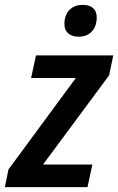

<svg xmlns="http://www.w3.org/2000/svg" viewBox="-47 -770 486 790"><path d="M277 -619C324 -619 351 -652 351 -698C351 -734 328 -750 293 -750C245 -750 218 -717 218 -672C218 -636 242 -619 277 -619ZM-27 0H313L333 -93H130L402 -460L419 -542H101L81 -449H265L-12 -73Z"/></svg>

Font: Noto Sans SemiCondensed SemiBold
Style: Italic
Weight: 600
Width: 4
Italic angle: -12°
Designer: Monotype Design Team
Foundry: Monotype Imaging Inc.
Version: Version 2.013